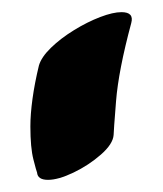

<svg xmlns="http://www.w3.org/2000/svg" viewBox="-20 -735 268 316"><path d="M196 -697Q175 -619 171 -568.5Q167 -518 167 -513Q166 -498 146 -480.5Q126 -463 101 -451Q76 -439 59 -439Q42 -439 41 -451Q40 -453 35 -472.5Q30 -492 30 -527Q30 -547 33.5 -572.5Q37 -598 44 -627Q48 -641 64 -656.5Q80 -672 102 -685.5Q124 -699 145 -707Q166 -715 180 -715Q201 -715 196 -697ZM167 -514Q167 -511 167 -513Q167 -513 167 -514Z"/></svg>

Font: Ga Maamli
Style: Regular
Weight: 400
Designer: Afotey Clement Nii Odai, Ama Asantewa Diaka, David Abbey-Thompson
Foundry: Sorkin Type Co.
Version: Version 1.000; ttfautohint (v1.8.4.7-5d5b)